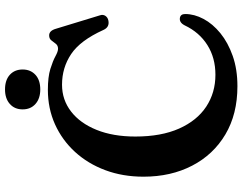

<svg xmlns="http://www.w3.org/2000/svg" viewBox="-118 -806 943 746"><g transform="rotate(-90 353.0 -432.5)"><path d="M672 -184Q672 -148.5 653 -112.8Q634 -77 597.5 -47.2Q561 -17.5 509 0.8Q457 19 391.5 19Q283 19 204.2 -27.8Q125.5 -74.5 82.8 -157Q40 -239.5 40 -346Q40 -426.5 65.2 -494.2Q90.5 -562 136.2 -612Q182 -662 243.5 -689.8Q305 -717.5 377.5 -717.5Q427.5 -717.5 458.8 -707.8Q490 -698 508.2 -688Q526.5 -678 537 -678Q549.5 -678 556.2 -686.5Q563 -695 569.5 -703.8Q576 -712.5 589 -712.5Q607 -712.5 614.5 -687L667 -515Q671 -503.5 665 -494.2Q659 -485 647 -482.5Q621 -477 610 -502Q569.5 -591.5 516.5 -627Q463.5 -662.5 397.5 -662.5Q338.5 -662.5 293 -627.2Q247.5 -592 221.8 -528Q196 -464 196 -377.5Q196 -277 227 -207.5Q258 -138 312.2 -102.2Q366.5 -66.5 436 -66.5Q502 -66.5 551.5 -97.8Q601 -129 628 -186Q639 -207.5 657 -204.5Q672 -202 672 -184ZM379 -747Q343.5 -747 322.5 -765.8Q301.5 -784.5 301.5 -815.5Q301.5 -846.5 322.5 -865.2Q343.5 -884 379 -884Q415.5 -884 436 -865.2Q456.5 -846.5 456.5 -815.5Q456.5 -785 436 -766Q415.5 -747 379 -747Z"/></g></svg>

Font: Fraunces 9pt S000 SemiBold
Style: Regular
Weight: 600
Version: Version 1.000; ttfautohint (v1.8.3)